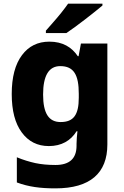

<svg xmlns="http://www.w3.org/2000/svg" viewBox="-20 -786 678 1046"><path d="M538.1 -766.1H351.1C340.8 -751.5 328.6 -734.9 314 -716.8C284.7 -679.7 251.5 -644.5 230 -619.1V-606H341.8C393.6 -640.1 496.1 -720.2 538.1 -755.9ZM249 -559.1C186 -559.1 136.2 -534.7 99.6 -485.4C62.5 -436 43.9 -365.2 43.9 -273.9C43.9 -183.6 62 -113.8 98.6 -64.5C134.8 -15.1 184.1 9.8 246.1 9.8C314.9 9.8 365.2 -19.5 397 -70.8H401.9C399.4 -48.8 397 -22 397 -2.9V7.8C397 77.6 358.9 112.8 282.2 112.8C241.7 112.8 205.1 109.4 172.4 102.5C139.6 95.2 106 85 71.8 70.8V208C136.2 231.9 199.7 240.2 282.2 240.2C471.2 240.2 564.9 157.2 564.9 1V-548.8H420.9L408.2 -480H403.8C370.6 -529.3 321.3 -559.1 249 -559.1ZM308.1 -425.8C382.3 -425.8 409.2 -377.9 409.2 -274.9V-253.9C409.2 -159.7 380.4 -121.1 310.1 -121.1C246.1 -121.1 214.8 -168 214.8 -271C214.8 -374 246.1 -425.8 308.1 -425.8Z"/></svg>

Font: Noto Reveo Sans
Style: Regular
Weight: 800
Designer: Monotype Design Team
Foundry: Monotype Imaging Inc.
Version: Version 2.007